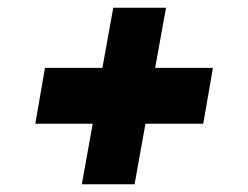

<svg xmlns="http://www.w3.org/2000/svg" viewBox="-20 -559 640 495"><path d="M71 -240 96 -384H244L272 -539H408L380 -384H529L504 -240H355L327 -84H191L219 -240Z"/></svg>

Font: Faster One
Style: Regular
Weight: 400
Designer: Eduardo Rodriguez Tunni
Foundry: Eduardo Rodriguez Tunni
Version: Version 1.002